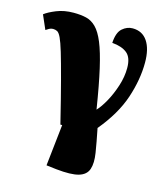

<svg xmlns="http://www.w3.org/2000/svg" viewBox="-115 -630 805 935"><g transform="rotate(15 287.0 -163.0)"><path d="M219 0Q187 -130 165 -213Q143 -296 129 -342.5Q115 -389 105 -410Q95 -431 85.5 -436Q76 -441 64 -441Q54 -441 45 -436Q36 -431 29 -426L-2 -497Q17 -512 55 -527.5Q93 -543 141 -543Q177 -543 204.5 -536.5Q232 -530 254.5 -507.5Q277 -485 296 -439Q315 -393 333 -314.5Q351 -236 370 -116Q390 -137 411 -175Q432 -213 447 -259.5Q462 -306 462 -350Q462 -403 435.5 -424.5Q409 -446 360 -450Q363 -503 386.5 -523.5Q410 -544 438 -544Q487 -544 513 -505.5Q539 -467 539 -398Q539 -312 508 -219Q477 -126 398 -31Q412 38 420 88.5Q428 139 417.5 170Q407 201 369.5 212Q332 223 256 215L205 209L228 0Z"/></g></svg>

Font: Noto Serif Black
Style: Regular
Weight: 900
Designer: Monotype Design Team
Foundry: Monotype Imaging Inc.
Version: Version 2.014; ttfautohint (v1.8.4.7-5d5b)